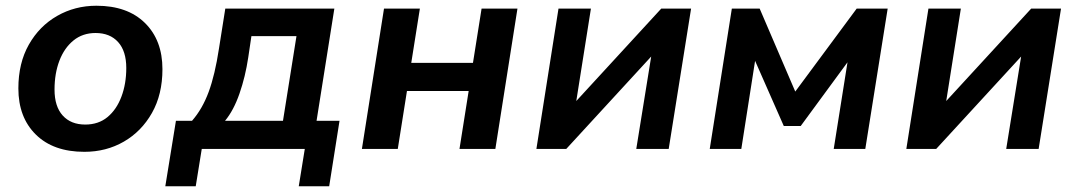

<svg xmlns="http://www.w3.org/2000/svg" viewBox="-20 -519 3749 669"><path d="M274 10Q166 10 105 -50Q44 -110 44 -211Q44 -299 80.5 -363.5Q117 -428 179 -463.5Q241 -499 316 -499Q424 -499 485 -439Q546 -379 546 -278Q546 -190 509.5 -125.5Q473 -61 411.5 -25.5Q350 10 274 10ZM277 -85Q323 -85 354.5 -111Q386 -137 403 -182Q420 -227 420 -282Q420 -341 391.5 -372.5Q363 -404 313 -404Q268 -404 236 -378Q204 -352 187 -307.5Q170 -263 170 -207Q170 -148 198.5 -116.5Q227 -85 277 -85Z M556 130 593 -98H649Q685 -139 707 -198.5Q729 -258 743 -350L765 -489H1145L1083 -98H1163L1127 130H1021L1042 0H683L662 130ZM764 -98H966L1013 -393H856L845 -319Q835 -252 814.5 -193Q794 -134 764 -98Z M1241 0 1318 -489H1443L1413 -300H1628L1658 -489H1783L1706 0H1581L1613 -202H1398L1366 0Z M1849 0 1926 -489H2039L1988 -167L2284 -489H2388L2310 0H2197L2249 -322L1953 0Z M2453 0 2530 -489H2627L2751 -200L2965 -489H3073L2995 0H2885L2933 -302L2770 -80H2711L2611 -307L2563 0Z M3138 0 3215 -489H3328L3277 -167L3573 -489H3677L3599 0H3486L3538 -322L3242 0Z"/></svg>

Font: Nunito Sans
Style: Bold Italic
Weight: 700
Italic angle: -9°
Designer: Vernon Adams
Foundry: Vernon Adams
Version: Version 3.006; ttfautohint (v1.8.3)